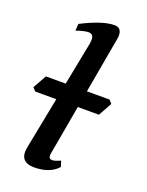

<svg xmlns="http://www.w3.org/2000/svg" viewBox="-144 -829 699 912"><g transform="rotate(20 205.5 -373.0)"><path d="M143.6 9.8Q79.6 9.3 79.6 -45.4Q79.6 -54.7 84 -77.6L193.4 -636.2Q194.8 -646 194.8 -654.3Q194.8 -682.1 168.5 -682.1Q149.4 -682.1 107.4 -668L109.9 -702.6Q213.9 -755.9 273.9 -755.9Q309.6 -755.9 309.6 -716.3Q309.6 -707.5 307.6 -697.8L197.3 -77.6L196.8 -69.8Q196.8 -51.8 213.4 -51.8Q228 -51.8 254.9 -64.5L264.2 -35.6Q224.1 9.8 143.6 9.8ZM349.1 -330.6H27.3L11.7 -347.2L50.3 -415.5H372.1L386.7 -398.9Z"/></g></svg>

Font: Kelvinch
Style: Bold Italic
Weight: 700
Italic angle: -10°
Designer: Paul James Miller
Foundry: High-Logic / Made with FontCreator
Version: Version 3.30 September 23, 2016